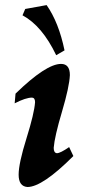

<svg xmlns="http://www.w3.org/2000/svg" viewBox="-20 -729 369 754"><path d="M87.9 5.4Q53.2 2.9 53.2 -43Q53.2 -87.4 84 -185.8Q114.7 -284.2 117.7 -327.6Q117.7 -344.7 106 -345.7Q81.1 -345.7 37.6 -323.2L41 -361.3Q161.1 -478 219.7 -478Q254.4 -478 254.4 -434.1Q252.4 -388.2 223.4 -290.3Q194.3 -192.4 190.9 -148.4Q190.9 -128.4 203.6 -127.4Q216.8 -127.4 251.5 -151.4L268.1 -116.2Q146.5 5.4 87.9 5.4ZM200.7 -512.2Q145.5 -627.4 68.4 -668.9L79.1 -693.8L163.1 -709Q210.9 -640.6 233.4 -531.2Z"/></svg>

Font: Kelvinch
Style: Bold Italic
Weight: 700
Italic angle: -10°
Designer: Paul James Miller
Foundry: High-Logic / Made with FontCreator
Version: Version 3.30 September 23, 2016